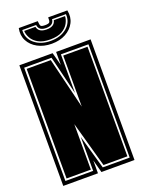

<svg xmlns="http://www.w3.org/2000/svg" viewBox="-143 -819 654 884"><g transform="rotate(-20 183.5 -376.5)"><path d="M9 0V-591H172L189 -527V-591H358V0H196L179 -63V0ZM26 -18H162V-184L209 -18H341V-573H206V-384L160 -573H26ZM35 -27V-564H153L214 -314V-564H333V-27H216L154 -250V-27ZM184 -633Q145 -633 115.5 -649Q86 -665 72 -692Q58 -719 65 -753H158Q159 -735 162.5 -729.5Q166 -724 184 -724Q202 -724 206 -730Q210 -736 209 -753H303Q310 -719 296 -692Q282 -665 253 -649Q224 -633 184 -633ZM184 -647Q233 -647 263.5 -673Q294 -699 291 -739H223Q220 -710 184 -710Q148 -710 145 -739H77Q74 -699 104.5 -673Q135 -647 184 -647ZM184 -654Q148 -654 126 -666.5Q104 -679 94 -697.5Q84 -716 84 -732H139Q145 -703 184 -703Q223 -703 229 -732H284Q284 -716 274 -697.5Q264 -679 242.5 -666.5Q221 -654 184 -654Z"/></g></svg>

Font: Alumni Sans Collegiate One SC
Style: Regular
Weight: 400
Designer: Robert E. Leuschke
Foundry: Robert E. Leuschke
Version: Version 1.100